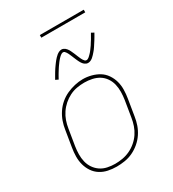

<svg xmlns="http://www.w3.org/2000/svg" viewBox="-213 -1011 1025 1136"><g transform="rotate(-30 300.0 -443.0)"><path d="M246 8Q216 8 187.5 2Q159 -4 135.5 -19Q112 -34 96.5 -57Q81 -80 73.5 -107.5Q66 -135 66.5 -164.5Q67 -194 72 -223L90 -333Q94 -361 103.5 -388Q113 -415 129.5 -440Q146 -465 169 -484.5Q192 -504 218.5 -516Q245 -528 273.5 -534.5Q302 -541 329 -541Q358 -541 386.5 -533.5Q415 -526 438.5 -511.5Q462 -497 478 -473.5Q494 -450 501.5 -423Q509 -396 508.5 -366Q508 -336 503 -307L485 -197Q481 -169 471.5 -141.5Q462 -114 445.5 -89.5Q429 -65 406 -45.5Q383 -26 356.5 -13.5Q330 -1 301.5 3.5Q273 8 246 8ZM246 -11Q271 -11 297 -15.5Q323 -20 347.5 -31.5Q372 -43 393 -61Q414 -79 429 -101.5Q444 -124 452.5 -149Q461 -174 465 -200L483 -310Q487 -336 487.5 -363Q488 -390 482 -415Q476 -440 461.5 -461Q447 -482 426 -495Q405 -508 379 -513.5Q353 -519 327 -519Q301 -519 275.5 -514.5Q250 -510 226 -498Q202 -486 181.5 -468Q161 -450 146 -427.5Q131 -405 122.5 -380.5Q114 -356 110 -330L92 -220Q88 -194 87.5 -167.5Q87 -141 93 -116Q99 -91 113 -70.5Q127 -50 147.5 -36Q168 -22 194 -16.5Q220 -11 246 -11ZM406 -608Q399 -608 393 -610.5Q387 -613 382.5 -616.5Q378 -620 374 -625Q370 -630 367 -635Q364 -640 361.5 -645Q359 -650 356.5 -655.5Q354 -661 351.5 -667Q349 -673 346.5 -679Q344 -685 341.5 -691Q339 -697 336.5 -702.5Q334 -708 332 -712.5Q330 -717 326 -723Q322 -729 318 -733Q314 -737 308 -737Q303 -737 298 -734.5Q293 -732 290 -729.5Q287 -727 283 -723.5Q279 -720 274.5 -715Q270 -710 268 -707.5Q266 -705 263.5 -702Q261 -699 258.5 -695.5Q256 -692 253.5 -688.5Q251 -685 248 -681Q245 -677 242.5 -673Q240 -669 237 -664.5Q234 -660 231 -655Q228 -650 224.5 -644.5Q221 -639 218 -633.5Q215 -628 211.5 -622Q208 -616 205 -610L186 -619Q192 -630 198 -640Q204 -650 209.5 -659.5Q215 -669 220.5 -677Q226 -685 231 -692Q236 -699 240.5 -705Q245 -711 249.5 -716.5Q254 -722 261 -729.5Q268 -737 275 -742.5Q282 -748 290.5 -752Q299 -756 308 -756Q314 -756 320 -753.5Q326 -751 330.5 -747.5Q335 -744 339 -739Q343 -734 346 -729.5Q349 -725 351.5 -719.5Q354 -714 356.5 -708.5Q359 -703 361.5 -697.5Q364 -692 366.5 -685.5Q369 -679 371.5 -673Q374 -667 376.5 -661.5Q379 -656 381 -651.5Q383 -647 387 -641Q391 -635 395 -631Q399 -627 406 -627Q410 -627 415 -629.5Q420 -632 423.5 -635Q427 -638 430.5 -641.5Q434 -645 438.5 -649.5Q443 -654 445 -656.5Q447 -659 449.5 -662Q452 -665 454.5 -668.5Q457 -672 459.5 -675.5Q462 -679 465 -683Q468 -687 471 -691.5Q474 -696 476.5 -700.5Q479 -705 482.5 -710Q486 -715 489 -720Q492 -725 495 -730.5Q498 -736 501.5 -742Q505 -748 509 -755L527 -745Q521 -734 515 -724Q509 -714 503.5 -705Q498 -696 492.5 -688Q487 -680 482.5 -672.5Q478 -665 473 -659Q468 -653 463.5 -647.5Q459 -642 452 -634.5Q445 -627 438.5 -621.5Q432 -616 423.5 -612Q415 -608 406 -608ZM240 -876V-894H540V-876Z"/></g></svg>

Font: Iosevka Curly ThExObl
Style: Regular
Weight: 100
Width: 7
Italic angle: -9°
Monospace: yes
Designer: Belleve Invis
Foundry: Belleve Invis
Version: Version 11.1.0; ttfautohint (v1.8.3)